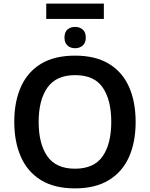

<svg xmlns="http://www.w3.org/2000/svg" viewBox="-20 -1033 830 1063"><path d="M555 -1013V-928H236V-1013ZM396 -884Q421 -884 438 -869.5Q455 -855 455 -825Q455 -796 438 -781Q421 -766 396 -766Q370 -766 353.5 -781Q337 -796 337 -825Q337 -855 353.5 -869.5Q370 -884 396 -884ZM731 -358Q731 -247 694.5 -164.5Q658 -82 583 -36Q508 10 395 10Q281 10 206.5 -36Q132 -82 95.5 -165Q59 -248 59 -359Q59 -469 95.5 -551.5Q132 -634 206.5 -679.5Q281 -725 396 -725Q509 -725 583.5 -679.5Q658 -634 694.5 -551.5Q731 -469 731 -358ZM194 -358Q194 -237 242 -168Q290 -99 395 -99Q501 -99 548.5 -168Q596 -237 596 -358Q596 -479 549 -548Q502 -617 396 -617Q291 -617 242.5 -548Q194 -479 194 -358Z"/></svg>

Font: Noto Sans SemiBold
Style: Regular
Weight: 600
Designer: Monotype Design Team
Foundry: Monotype Imaging Inc.
Version: Version 2.007